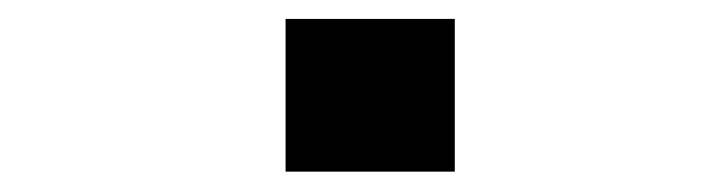

<svg xmlns="http://www.w3.org/2000/svg" viewBox="-20 -436 740 198"><path d="M274.5 -416.5H449V-259H274.5Z"/></svg>

Font: Trispace SemiExpanded
Style: Bold
Weight: 700
Width: 6
Designer: Tyler Finck
Foundry: Etcetera Type Company
Version: Version 1.210; ttfautohint (v1.8.3)